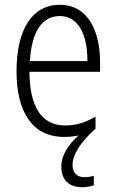

<svg xmlns="http://www.w3.org/2000/svg" viewBox="-20 -655 485 802"><path d="M283 34C283 -11 320 -64 376 -115L379 -116V-168C335 -142 297 -131 252 -131C154 -131 104 -208 103 -355H398V-396C398 -527 346 -635 230 -635C111 -635 49 -527 49 -357C49 -192 112 -83 248 -83C269 -83 289 -85 308 -89C265 -51 236 -5 236 40C236 97 268 127 324 127C343 127 360 123 372 119V79C364 82 349 85 333 85C301 85 283 67 283 34ZM230 -588C310 -588 346 -505 345 -400H105C112 -525 157 -588 230 -588Z"/></svg>

Font: Noto Sans Kannada UI Condensed Light
Style: Regular
Weight: 300
Width: 3
Designer: Jelle Bosma - Monotype Design Team
Foundry: Monotype Imaging Inc.
Version: Version 2.005